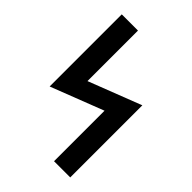

<svg xmlns="http://www.w3.org/2000/svg" viewBox="-215 -832 930 930"><g transform="rotate(45 250.0 -367.5)"><path d="M330 0V-346L59 -241V-735H170V-389L441 -494V0Z"/></g></svg>

Font: Iosevka Fixed
Style: Bold
Weight: 700
Monospace: yes
Designer: Belleve Invis
Foundry: Belleve Invis
Version: Version 32.3.0